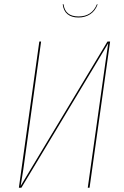

<svg xmlns="http://www.w3.org/2000/svg" viewBox="-20 -874 578 894"><path d="M345.2 -792.5Q313 -792.5 294.2 -808.1Q275.4 -823.7 272 -854H275.9Q283.2 -797.4 345.7 -797.4Q408.2 -797.4 431.2 -854L434.6 -853.5Q423.8 -823.7 400.4 -808.1Q377 -792.5 345.2 -792.5ZM492.7 -680.7 397 0H388.7L470.7 -581.5Q474.6 -611.8 483.9 -672.4L79.6 0H67.9L163.1 -680.7H171.4L88.4 -84.5Q83 -46.4 76.2 -8.3L480.5 -680.7Z"/></svg>

Font: Fira Sans Compressed Eight
Style: Italic
Weight: 100
Width: 3
Italic angle: -8°
Designer: Carrois Corporate & Edenspiekermann AG
Foundry: Carrois Corporate GbR & Edenspiekermann AG
Version: Version 4.203;PS 004.203;hotconv 1.0.88;makeotf.lib2.5.64775